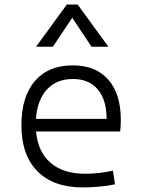

<svg xmlns="http://www.w3.org/2000/svg" viewBox="-20 -815 626 845"><path d="M343.3 9.8Q214.8 9.8 144.5 -61.5Q74.2 -132.8 74.2 -263.7Q74.2 -389.2 133.3 -458.3Q192.4 -527.3 300.3 -527.3Q400.9 -527.3 456.3 -464.8Q511.7 -402.3 511.7 -287.1Q511.7 -256.8 508.8 -236.3H138.7Q146.5 -147 202.4 -98.6Q258.3 -50.3 355 -50.3Q415.5 -50.3 477.1 -64L486.3 -3.9Q452.6 3.4 415.3 6.6Q377.9 9.8 343.3 9.8ZM301.3 -467.3Q229 -467.3 186.8 -421.6Q144.5 -376 138.2 -292H449.2Q449.2 -375.5 410.4 -421.4Q371.6 -467.3 301.3 -467.3ZM138.7 -609.4 273.9 -794.9H321.8L457 -609.4H382.8L297.9 -736.8L212.9 -609.4Z"/></svg>

Font: Caskaydia Cove Light
Style: Regular
Weight: 300
Monospace: yes
Designer: Aaron Bell
Foundry: Saja Typeworks
Version: Version 4.300; ttfautohint (v1.8.3)